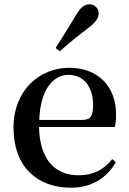

<svg xmlns="http://www.w3.org/2000/svg" viewBox="-20 -859 602 895"><path d="M239 -635 259 -620C296 -653 334 -685 387 -725C424 -752 440 -774 440 -796C440 -823 418 -839 398 -839C373 -839 355 -824 332 -785C296 -724 267 -680 239 -635ZM311 16C406 16 477 -28 520 -103L503 -117C465 -69 417 -42 346 -42C241 -42 165 -110 162 -267H515C519 -284 521 -303 521 -328C521 -449 443 -543 303 -543C165 -543 43 -439 43 -264C43 -81 154 16 311 16ZM163 -300C168 -440 227 -510 299 -510C370 -510 414 -455 414 -369C414 -320 403 -300 364 -300Z"/></svg>

Font: Noto Serif CJK HK SemiBold
Style: Regular
Weight: 600
Designer: Ryoko NISHIZUKA 西塚涼子 (kana & ideographs); Frank Grießhammer (Latin, Greek & Cyrillic); Wenlong ZHANG 张文龙 (bopomofo); San
Foundry: Adobe
Version: Version 2.001;hotconv 1.1.0;makeotfexe 2.6.0